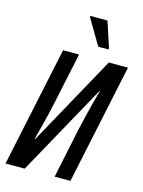

<svg xmlns="http://www.w3.org/2000/svg" viewBox="-138 -1024 819 1103"><g transform="rotate(15 272.0 -472.5)"><path d="M7 0 158 -714H253L190 -417Q178 -360 162.5 -298Q147 -236 132 -179H135L430 -714H544L393 0H299L361 -295Q370 -334 380.5 -379.5Q391 -425 402.5 -467.5Q414 -510 423 -541H420L121 0ZM348 -786 258 -938V-945H360L409 -796V-786Z"/></g></svg>

Font: Noto Sans ExtraCondensed Medium
Style: Italic
Weight: 500
Width: 2
Italic angle: -12°
Designer: Monotype Design Team
Foundry: Monotype Imaging Inc.
Version: Version 2.013; ttfautohint (v1.8.4.7-5d5b)